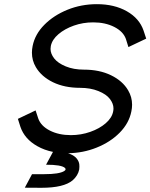

<svg xmlns="http://www.w3.org/2000/svg" viewBox="-20 -727 722 922"><path d="M234.4 2.4Q192.9 -5.9 158.7 -25.4Q98.1 -59.6 78.1 -117.7L65.9 -156.2L150.9 -196.8L163.6 -158.2Q176.3 -122.1 219.2 -100.1Q262.2 -78.1 320.3 -78.1Q369.1 -78.1 413.6 -93.8Q458 -109.4 487.8 -135.3Q517.6 -161.1 523.4 -191.9Q524.9 -199.2 524.9 -206.5Q524.9 -229 507.8 -251.7Q490.7 -274.4 452.4 -289.8Q414.1 -305.2 365.2 -305.2Q290 -305.2 234.6 -332Q179.2 -358.9 152.3 -404.3Q133.3 -436.5 133.3 -474.1Q133.3 -489.7 136.7 -506.3Q147.9 -562.5 192.9 -607.9Q237.8 -653.3 304 -680.2Q370.1 -707 445.3 -707Q528.8 -707 589.1 -672.9Q649.4 -638.7 669.4 -580.1L682.1 -541.5L596.7 -501L584.5 -540Q571.8 -575.7 528.6 -597.7Q485.4 -619.6 427.7 -619.6Q378.4 -619.6 334.5 -604Q290.5 -588.4 260.5 -562.7Q230.5 -537.1 224.1 -506.3Q222.7 -499 222.7 -492.2Q222.7 -469.2 240.2 -446.5Q257.8 -423.8 295.7 -408.2Q333.5 -392.6 382.8 -392.6Q457.5 -392.6 512.9 -365.7Q568.4 -338.9 595.2 -293.5Q614.3 -261.2 614.3 -224.1Q614.3 -208.5 610.8 -191.9Q599.6 -135.3 554.7 -89.8Q509.8 -44.4 443.8 -18.1Q379.4 7.8 307.1 8.8L314.9 11.7Q338.9 21.5 349.1 35.2Q359.4 48.8 360.8 62.5Q361.3 68.4 361.3 73.7Q361.3 81.1 360.4 86.9Q354.5 116.2 329.1 138.7Q286.6 174.8 179.2 174.8L99.1 174.3L133.8 109.4H191.9Q265.1 109.4 288.6 94.2Q293.9 90.8 294.9 86.9V85.9Q294.9 82 291.5 79.1Q274.4 64 201.2 64Z"/></svg>

Font: Qaz
Style: Italic
Weight: 400
Italic angle: -11.25°
Designer: GGBotNet
Foundry: f0n7
Version: 0.70